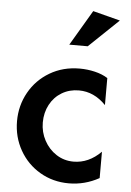

<svg xmlns="http://www.w3.org/2000/svg" viewBox="-55 -818 596 871"><g transform="rotate(5 243.0 -383.0)"><path d="M296 -512Q220 -512 160 -476.5Q100 -441 66.5 -381Q33 -321 33 -250Q33 -178 67 -118Q101 -58 160 -23.5Q219 11 291 11Q364 11 429 -25V-145Q373 -89 304 -89Q261 -89 226 -111.5Q191 -134 170.5 -172Q150 -210 150 -254Q150 -299 169.5 -335.5Q189 -372 223.5 -392.5Q258 -413 301 -413Q370 -413 424 -357V-480Q399 -496 365 -504Q331 -512 296 -512ZM239 -616H323L458 -745L334 -777Z"/></g></svg>

Font: Geom Medium
Style: Bold
Weight: 500
Version: Version 1.102